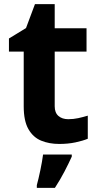

<svg xmlns="http://www.w3.org/2000/svg" viewBox="-20 -682 474 923"><path d="M308 -109Q333 -109 356 -114Q379 -119 402 -126V-15Q378 -5 342.5 2.5Q307 10 265 10Q216 10 177.5 -6Q139 -22 116.5 -61.5Q94 -101 94 -171V-434H23V-497L105 -547L148 -662H243V-546H396V-434H243V-171Q243 -140 261 -124.5Q279 -109 308 -109ZM325 71Q310 104 290 142.5Q270 181 244 221H157V208Q165 179 174 136Q183 93 187 61H325Z"/></svg>

Font: Noto Sans Duployan
Style: Bold
Weight: 700
Designer: David Corbett
Foundry: David Corbett
Version: Version 3.001